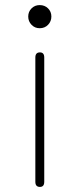

<svg xmlns="http://www.w3.org/2000/svg" viewBox="-20 -735 313 755"><path d="M137 -529Q154 -529 154 -509V-20Q154 0 137 0Q119 0 119 -20V-509Q119 -529 137 -529ZM136 -715Q156 -715 169 -702Q182 -689 182 -670Q182 -651 169 -637.5Q156 -624 136 -624Q117 -624 104 -637.5Q91 -651 91 -670Q91 -689 104 -702Q117 -715 136 -715Z"/></svg>

Font: Zen Maru Gothic Light
Style: Regular
Weight: 300
Designer: Yoshimichi Ohira
Foundry: Positype
Version: Version 1.001